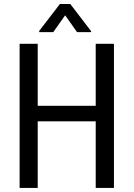

<svg xmlns="http://www.w3.org/2000/svg" viewBox="-20 -927 660 947"><path d="M542 0H452.1V-328.6H166V0H76.7V-710.9H166V-405.3H452.1V-710.9H542ZM429.2 -773.4V-768.6H359.9L301.3 -851.6L242.7 -768.6H173.3V-774.4L275.4 -907.2H326.7Z"/></svg>

Font: MAUL Condensed
Style: Condensed Regular
Weight: 400
Designer: MAUL
Version: Version 1.0; 2020; ttfautohint (v1.8.3)